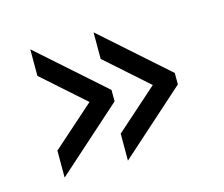

<svg xmlns="http://www.w3.org/2000/svg" viewBox="-64 -512 628 538"><g transform="rotate(-15 250.0 -243.0)"><path d="M246.1 -428.7 436.5 -259.8V-226.6L246.1 -56.6V-134.8L368.2 -243.2L246.1 -351.6ZM62.5 -428.7 252.9 -259.8V-226.6L62.5 -56.6V-134.8L184.6 -243.2L62.5 -351.6Z"/></g></svg>

Font: BabelStone Coelbren y Beirdd
Style: Regular
Weight: 400
Designer: Andrew West
Foundry: BabelStone
Version: Version 1.00;September 27, 2022